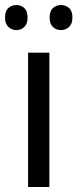

<svg xmlns="http://www.w3.org/2000/svg" viewBox="-34 -746 309 766"><path d="M163 0H78V-536H163ZM-14 -676Q-14 -702 -0.5 -714Q13 -726 31 -726Q50 -726 63 -714Q76 -702 76 -676Q76 -651 63 -638.5Q50 -626 31 -626Q13 -626 -0.5 -638.5Q-14 -651 -14 -676ZM164 -676Q164 -702 177.5 -714Q191 -726 209 -726Q228 -726 241.5 -714Q255 -702 255 -676Q255 -651 241.5 -638.5Q228 -626 209 -626Q190 -626 177 -638.5Q164 -651 164 -676Z"/></svg>

Font: Noto Sans Khmer SemiCondensed
Style: Regular
Weight: 400
Width: 4
Designer: Danh Hong and the Monotype Design Team
Foundry: Monotype Imaging Inc.
Version: Version 2.004